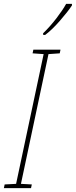

<svg xmlns="http://www.w3.org/2000/svg" viewBox="-77 -970 391 990"><path d="M-57 0 -53 -19 6 -22 148 -691 91 -695 95 -714H235L231 -695L173 -691L31 -22L87 -19L83 0ZM146 -790H156Q191 -816 232 -863Q273 -910 294 -942V-950H264Q247 -919 214.5 -876.5Q182 -834 145 -798Z"/></svg>

Font: Noto Sans Display Condensed Thin
Style: Italic
Weight: 250
Width: 3
Italic angle: -12°
Designer: Monotype Design Team
Foundry: Monotype Imaging Inc.
Version: Version 1.900